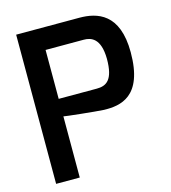

<svg xmlns="http://www.w3.org/2000/svg" viewBox="-109 -821 812 910"><g transform="rotate(-15 297.0 -366.0)"><path d="M170 -386V-626H357C392 -626 439 -613 440 -510C440 -406 404 -386 357 -386ZM54 0H170V-300C175 -298 324 -282 364 -280C444 -278 557 -293 557 -511C557 -702 451 -732 364 -732H54Z"/></g></svg>

Font: Exo
Style: Demi Bold
Weight: 600
Designer: Natanael Gama
Version: Version 1.00